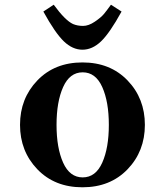

<svg xmlns="http://www.w3.org/2000/svg" viewBox="-20 -780 700 815"><path d="M138.5 -61.5Q65 -138 65 -250Q65 -362 138.5 -438.5Q212 -515 330 -515Q448 -515 521.5 -438.5Q595 -362 595 -250Q595 -138 521.5 -61.5Q448 15 330 15Q212 15 138.5 -61.5ZM248 -410.5Q220 -348 220 -250Q220 -152 248 -89.5Q276 -27 331 -27Q386 -27 414 -89.5Q442 -152 442 -250Q442 -348 414 -410.5Q386 -473 331 -473Q276 -473 248 -410.5ZM290 -678Q309 -670 332.5 -670Q356 -670 382.5 -688Q409 -706 421 -720.5Q433 -735 451 -760L496 -731Q446 -640 409 -604.5Q372 -569 330 -569Q288 -569 251 -604.5Q214 -640 164 -731L208 -760Q257 -693 290 -678Z"/></svg>

Font: Croissant One
Style: Regular
Weight: 400
Designer: Eduardo Rodriguez Tunni
Foundry: Eduardo Rodriguez Tunni
Version: Version 1.001